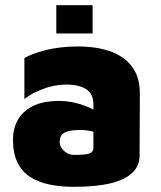

<svg xmlns="http://www.w3.org/2000/svg" viewBox="-20 -705 619 740"><path d="M265 15Q213 15 170 6Q127 -3 95.5 -23.5Q64 -44 47 -79.5Q30 -115 30 -167Q30 -208 48 -241.5Q66 -275 105.5 -295.5Q145 -316 209 -316Q240 -316 272.5 -308Q305 -300 331.5 -287Q358 -274 371 -259L374 -184Q355 -194 333.5 -199Q312 -204 289 -204Q246 -204 228 -193.5Q210 -183 210 -158Q210 -146 217.5 -134.5Q225 -123 237.5 -115.5Q250 -108 265 -108Q310 -108 325 -113.5Q340 -119 340 -135V-302Q340 -343 312.5 -361Q285 -379 235 -379Q189 -379 144 -361.5Q99 -344 74 -323V-481Q97 -496 153 -511Q209 -526 285 -526Q304 -526 333.5 -523Q363 -520 395 -510.5Q427 -501 455.5 -481Q484 -461 501.5 -427.5Q519 -394 519 -342L518 -105Q518 -66 490 -39Q462 -12 406 1.5Q350 15 265 15ZM197 -576V-685H337V-576Z"/></svg>

Font: Maven Pro Black
Style: Regular
Weight: 900
Designer: Joe Prince
Foundry: Joe Prince
Version: Version 2.103